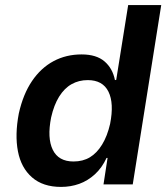

<svg xmlns="http://www.w3.org/2000/svg" viewBox="-20 -725 658 755"><path d="M220 10Q149 10 106 -27.5Q63 -65 50.5 -130Q38 -195 54 -279Q71 -355 106 -406.5Q141 -458 190.5 -484.5Q240 -511 301 -511Q359 -511 391 -483.5Q423 -456 432 -410L437 -411L484 -705H614L502 0H387L403 -104H399Q381 -65 353 -39.5Q325 -14 291.5 -2Q258 10 220 10ZM269 -90Q306 -90 333.5 -106.5Q361 -123 381.5 -156.5Q402 -190 413 -238Q429 -319 406.5 -364.5Q384 -410 325 -410Q290 -410 261.5 -394Q233 -378 212.5 -345Q192 -312 181 -263Q165 -182 187.5 -136Q210 -90 269 -90Z"/></svg>

Font: Nunito Sans 7pt SemiCondensed
Style: Bold Italic
Weight: 700
Width: 4
Italic angle: -9°
Designer: Vernon Adams
Foundry: Vernon Adams
Version: Version 3.101;gftools[0.9.27]